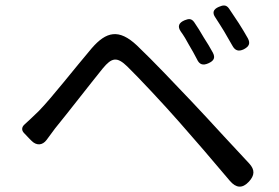

<svg xmlns="http://www.w3.org/2000/svg" viewBox="-20 -734 1020 701"><path d="M724 -597C712 -618 700 -637 689 -653C679 -667 669 -666 654 -660C633 -651 627 -638 640 -619C651 -604 661 -587 670 -570C680 -553 690 -536 699 -518C708 -498 721 -494 741 -503C761 -512 767 -523 757 -542C747 -560 736 -579 724 -597ZM852 -649C839 -669 827 -687 816 -703C806 -717 795 -716 779 -709C758 -700 754 -687 767 -669C777 -653 788 -637 798 -620C808 -603 818 -586 828 -568C838 -549 851 -545 870 -554C889 -564 895 -575 885 -594C875 -611 864 -631 852 -649ZM797 -237C755 -283 714 -327 681 -362C623 -423 540 -511 480 -568C414 -630 368 -619 315 -558C253 -485 168 -376 122 -329C101 -309 86 -294 69 -279C59 -270 58 -258 68 -248L88 -227L94 -221C113 -201 135 -203 150 -223C160 -237 171 -252 181 -265C226 -320 308 -426 355 -484C388 -524 407 -528 445 -491C486 -451 577 -354 634 -289C687 -229 756 -149 819 -74C842 -47 865 -45 889 -71C910 -94 911 -114 890 -137C860 -169 828 -204 797 -237Z"/></svg>

Font: GenSenRounded2 TW R
Style: Regular
Weight: 400
Version: Version 2.100;PS 2.1;hotconv 16.6.51;makeotf.lib2.5.65220 DE